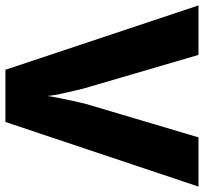

<svg xmlns="http://www.w3.org/2000/svg" viewBox="-42 -805 754 710"><g transform="rotate(90 335.0 -450.0)"><path d="M670 -807 431 -93H238L0 -807H183L299 -411Q304 -396 311.5 -365.5Q319 -335 326 -302.5Q333 -270 335 -249Q338 -270 344.5 -302Q351 -334 358 -364.5Q365 -395 370 -410L488 -807Z"/></g></svg>

Font: Noto Sans Kannada UI ExtraBold
Style: Regular
Weight: 800
Designer: Jelle Bosma - Monotype Design Team
Foundry: Monotype Imaging Inc.
Version: Version 2.005; ttfautohint (v1.8.4.7-5d5b)